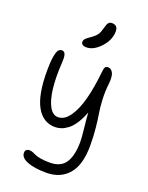

<svg xmlns="http://www.w3.org/2000/svg" viewBox="-184 -857 932 1209"><g transform="rotate(20 281.5 -252.5)"><path d="M249 -566.9Q232.9 -566.9 223.9 -573.5Q214.8 -580.1 214.8 -591.8Q214.8 -594.7 215.3 -597.7Q215.8 -600.6 217.3 -603.3Q218.8 -606 220 -608.2Q221.2 -610.4 224.1 -613.3Q227.1 -616.2 228.8 -617.9Q230.5 -619.6 235.1 -623Q239.7 -626.5 241.9 -628.2Q244.1 -629.9 250 -634Q255.9 -638.2 258.8 -640.1Q284.7 -658.7 294.9 -674.8Q305.2 -690.9 313 -721.2Q319.3 -747.1 327.6 -756.6Q335.9 -766.1 349.1 -766.1Q390.1 -766.1 390.1 -725.1Q390.1 -667 343.8 -616.9Q297.4 -566.9 249 -566.9ZM283.2 261.2Q203.6 261.2 155.8 242.7Q107.9 224.1 107.9 190.9Q107.9 164.1 138.2 164.1Q147.5 164.1 159.2 168.7Q170.9 173.3 182.4 179Q193.8 184.6 220 189.2Q246.1 193.8 280.8 193.8Q355.5 193.8 386.7 144.8Q418 95.7 418 4.9Q418 -23.4 411.1 -84.2Q404.3 -145 401.9 -186Q384.3 -139.6 362.8 -106.9Q341.3 -74.2 318.8 -57.9Q296.4 -41.5 276.4 -34.7Q256.3 -27.8 235.8 -27.8Q155.3 -27.8 111.6 -105.2Q67.9 -182.6 67.9 -342.8Q67.9 -404.3 74.2 -439.7Q80.6 -475.1 89.8 -486.1Q99.1 -497.1 112.8 -497.1Q128.4 -497.1 135.3 -481Q142.1 -464.8 139.2 -420.9Q132.8 -323.2 141.6 -249.5Q150.4 -175.8 173.6 -134.3Q196.8 -92.8 231.9 -92.8Q274.9 -92.8 308.8 -140.9Q342.8 -189 363.5 -267.8Q384.3 -346.7 395 -452.1Q397.9 -480 403.3 -488Q408.7 -496.1 423.8 -496.1Q442.9 -496.1 455.1 -473.9Q467.3 -451.7 461.9 -399.9Q455.6 -346.2 458.3 -292.5Q460.9 -238.8 466.8 -206.1Q472.7 -173.3 478.8 -115.5Q484.9 -57.6 484.9 4.9Q484.9 135.7 430.7 198.5Q376.5 261.2 283.2 261.2Z"/></g></svg>

Font: Shantell Sans Normal
Style: Regular
Weight: 300
Designer: Stephen Nixon, Anya Danilova, Shantell Martin
Foundry: Arrow Type
Version: Version 1.006;[559af2be0]